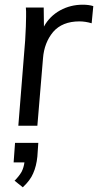

<svg xmlns="http://www.w3.org/2000/svg" viewBox="-20 -535 417 817"><path d="M332 -515Q358 -515 377 -509L370 -436Q343 -444 318 -444Q245 -444 206 -399Q168 -353 163 -287L139 0H58L87 -362Q89 -396 90 -421.5Q91 -447 91 -464Q91 -477 91 -486.5Q91 -496 90 -503H166L167 -422Q191 -466 236 -491Q280 -515 332 -515ZM143 73 139 131Q135 172 121 203Q109 232 77 262L42 234Q61 215 72 196Q81 178 84 156H38L44 73Z"/></svg>

Font: PRinguin Sans
Style: Italic
Weight: 400
Designer: Vernon Adams
Foundry: Vernon Adams
Version: ""